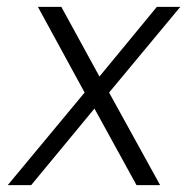

<svg xmlns="http://www.w3.org/2000/svg" viewBox="-20 -537 560 557"><path d="M2.5 0 225.5 -268.5 90 -517H158L268.5 -315L435 -517H503L296.5 -268.5L444.5 0H376L254 -222L70.5 0Z"/></svg>

Font: Public Sans ExtraLight
Style: Italic
Weight: 200
Italic angle: -8°
Designer: The Public Sans project authors (U.S. Web Design System). Libre Franklin designed by Pablo Impallari and Rodrigo Fuenzal
Version: Version 1.007; ttfautohint (v1.8.1) -l 8 -r 50 -G 200 -x 14 